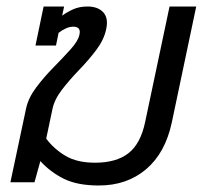

<svg xmlns="http://www.w3.org/2000/svg" viewBox="-20 -560 629 590"><path d="M284 10Q218 10 176.5 -10.5Q135 -31 104 -65L86 0H12L60 -226Q67 -259 91 -291Q115 -323 144.5 -353Q174 -383 197 -408.5Q220 -434 224 -453Q230 -478 205 -478Q194 -478 182 -472.5Q170 -467 160 -459L152 -420H89L114 -540H177L171 -512Q186 -523 205 -531.5Q224 -540 249 -540Q281 -540 297.5 -522Q314 -504 306 -469Q299 -437 275.5 -406Q252 -375 223 -345Q194 -315 170.5 -284.5Q147 -254 141 -224L122 -134Q146 -102 181.5 -81Q217 -60 272 -60Q337 -60 374.5 -89Q412 -118 426 -185L501 -540H583L508 -184Q488 -90 429 -40Q370 10 284 10Z"/></svg>

Font: Kanit Light
Style: Italic
Weight: 300
Italic angle: -12°
Designer: Katatrad Team
Foundry: CadsonDemak
Version: Version 2.000; ttfautohint (v1.8.3)